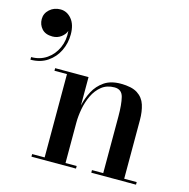

<svg xmlns="http://www.w3.org/2000/svg" viewBox="-109 -858 949 964"><g transform="rotate(15 365.0 -376.0)"><path d="M138.5 -13.5H203.5V-446.5H138.5V-460H312V-312.5Q320.5 -352 339.5 -388Q358.5 -424 392 -447Q425.5 -470 477.5 -470Q535 -470 565 -450.5Q595 -431 606 -396.8Q617 -362.5 617 -319V-13.5H682V0H449.5V-13.5H508V-307.5Q508 -370.5 498.8 -407.2Q489.5 -444 452 -444Q412.5 -444 385.5 -422.5Q358.5 -401 342.2 -367Q326 -333 319 -295Q312 -257 312 -223.5V-13.5H370V0H138.5ZM9.5 -681Q9.5 -710.5 32.5 -731.2Q55.5 -752 88.5 -752Q122.5 -752 146.5 -723.5Q170.5 -695 170.5 -643.5Q170.5 -598 151.2 -558.2Q132 -518.5 95.5 -493.8Q59 -469 7.5 -469V-482.5Q53.5 -482.5 88 -506.2Q122.5 -530 140.5 -570Q158.5 -610 154 -658Q148 -639.5 128.8 -624.8Q109.5 -610 83.5 -610Q47 -610 28.2 -631Q9.5 -652 9.5 -681Z"/></g></svg>

Font: Bodoni* 16 Medium
Style: Regular
Weight: 500
Version: Version 2.2